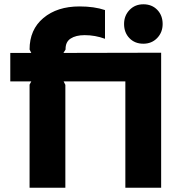

<svg xmlns="http://www.w3.org/2000/svg" viewBox="-20 -876 855 896"><path d="M732 -505V0H565V-496H277L285 -480V0H118V-481L126 -496H28V-629H126L118 -645Q118 -738 182.5 -792Q247 -846 351 -846Q420 -846 470 -829V-695Q424 -712 375 -712Q334 -712 309.5 -696Q285 -680 286 -645L276 -629L732 -630V-629ZM739 -764Q739 -725 713.5 -698.5Q688 -672 649 -672Q609 -672 584 -698Q559 -724 559 -764Q559 -803 584.5 -829.5Q610 -856 649 -856Q689 -856 714 -830Q739 -804 739 -764Z"/></svg>

Font: Sinkin Sans 700 Bold
Style: Bold
Weight: 700
Designer: Keith Bates
Foundry: K-Type
Version: Sinkin Sans (version 1.0)  by Keith Bates   •   © 2014   www